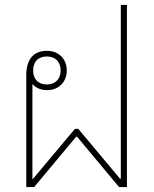

<svg xmlns="http://www.w3.org/2000/svg" viewBox="-20 -762 627 782"><path d="M87 -456V0H119L290 -205H294L465 0H497V-742H472V-34H469L299 -237H285L114 -33H112V-420C125 -405 144 -395 172 -395C223 -395 252 -432 252 -475C252 -518 223 -555 171 -555C114 -555 87 -517 87 -456ZM171 -418C134 -418 115 -441 115 -475C115 -509 134 -532 171 -532C206 -532 227 -509 227 -475C227 -441 206 -418 171 -418Z"/></svg>

Font: Noto Sans Thai Looped Thin
Style: Regular
Weight: 100
Designer: Sasikarn Vongin, Ben Mitchell
Foundry: The Fontpad Ltd
Version: Version 1.001